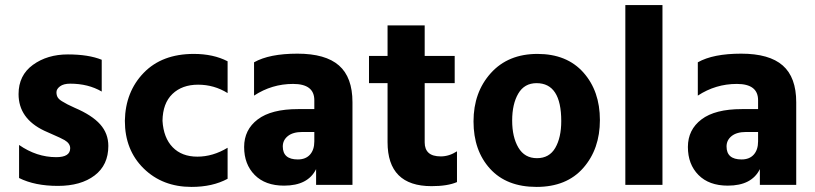

<svg xmlns="http://www.w3.org/2000/svg" viewBox="-20 -727 3206 755"><path d="M406 -153Q406 -78 352 -37Q298 4 207.5 4Q117 4 55 -27V-157Q124 -109 201 -109Q256 -109 256 -144Q256 -163 234 -176Q218 -185 191 -196.5Q164 -208 154 -213Q53 -261 53 -357Q53 -431 109.5 -472Q166 -513 247 -513Q328 -513 380 -492V-367Q327 -398 256 -398Q230 -398 216 -387.5Q202 -377 202 -364.5Q202 -352 207 -344Q212 -336 223.5 -329Q235 -322 245.5 -316.5Q256 -311 274 -303Q342 -274 374 -238Q406 -202 406 -153Z M733 8Q619 8 545 -64.5Q471 -137 471 -252Q473 -366 545 -440.5Q617 -515 742 -515Q819 -515 875 -486V-361Q822 -394 759 -394Q696 -394 658 -357.5Q620 -321 619 -252Q623 -185 659 -148Q695 -111 756 -111Q817 -111 875 -146V-24Q816 8 733 8Z M1097 3Q1023 3 981.5 -39Q940 -81 940 -149Q940 -217 993.5 -257.5Q1047 -298 1152 -298H1216V-333Q1216 -397 1132.5 -397Q1049 -397 979 -351V-482Q1039 -516 1149.5 -516Q1260 -516 1313 -469.5Q1366 -423 1366 -325V0H1223V-62Q1191 3 1097 3ZM1151 -100Q1182 -100 1199 -119Q1216 -138 1216 -171V-208H1169Q1132 -208 1112 -192Q1092 -176 1092 -151Q1092 -100 1151 -100Z M1677 5Q1504 5 1504 -168V-400H1431V-507H1504V-627H1650V-507H1768V-400H1650V-167Q1650 -140 1665.5 -126Q1681 -112 1713.5 -112Q1746 -112 1777 -132V-11Q1740 5 1677 5Z M2187 -251Q2187 -400 2090 -400Q2042 -400 2018 -359Q1994 -318 1994 -253Q1994 -188 2018.5 -146.5Q2043 -105 2091.5 -105Q2140 -105 2163.5 -145.5Q2187 -186 2187 -251ZM2093.5 -515Q2209 -515 2274 -442Q2339 -369 2339 -255Q2339 -141 2273.5 -66.5Q2208 8 2090 8Q1972 8 1907 -63.5Q1842 -135 1842 -249.5Q1842 -364 1910 -439.5Q1978 -515 2093.5 -515Z M2585 0H2439V-707H2585Z M2842 3Q2768 3 2726.5 -39Q2685 -81 2685 -149Q2685 -217 2738.5 -257.5Q2792 -298 2897 -298H2961V-333Q2961 -397 2877.5 -397Q2794 -397 2724 -351V-482Q2784 -516 2894.5 -516Q3005 -516 3058 -469.5Q3111 -423 3111 -325V0H2968V-62Q2936 3 2842 3ZM2896 -100Q2927 -100 2944 -119Q2961 -138 2961 -171V-208H2914Q2877 -208 2857 -192Q2837 -176 2837 -151Q2837 -100 2896 -100Z"/></svg>

Font: Hind Colombo
Style: Bold
Weight: 700
Designer: Jyotish Sonowal, Aditi Pimprikar
Foundry: Indian Type Foundry
Version: Version 1.000;PS 1.0;hotconv 1.0.86;makeotf.lib2.5.63406; tt